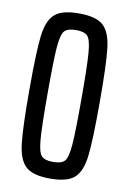

<svg xmlns="http://www.w3.org/2000/svg" viewBox="-81 -747 543 806"><g transform="rotate(10 190.0 -344.0)"><path d="M40 -344Q40 -506 48 -573.5Q56 -641 86.5 -668.5Q117 -696 190 -696Q263 -696 293.5 -668.5Q324 -641 332 -573.5Q340 -506 340 -344Q340 -182 332 -114.5Q324 -47 293.5 -19.5Q263 8 190 8Q117 8 86.5 -19.5Q56 -47 48 -114.5Q40 -182 40 -344ZM262 -344Q262 -486 257.5 -540.5Q253 -595 239.5 -610Q226 -625 190 -625Q154 -625 140.5 -610Q127 -595 122.5 -540.5Q118 -486 118 -344Q118 -202 122.5 -147.5Q127 -93 140.5 -78Q154 -63 190 -63Q226 -63 239.5 -78Q253 -93 257.5 -147.5Q262 -202 262 -344Z"/></g></svg>

Font: Saira Ultra Condensed Medium
Style: Regular
Weight: 500
Width: 1
Designer: Hector Gatti with collaboration of the Omnibus-Type team
Foundry: Omnibus-Type
Version: Version 1.001; ttfautohint (v1.8)